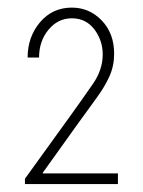

<svg xmlns="http://www.w3.org/2000/svg" viewBox="-20 -916 366 492"><path d="M43.9 -444.3V-458L155.3 -612.3Q194.3 -666.5 218.8 -702.1Q243.2 -737.8 243.2 -776.4Q243.2 -812.5 221.7 -840.8Q200.2 -869.1 164.1 -869.1Q128.4 -869.1 104.2 -839.8Q80.1 -810.5 80.1 -768.6H50.8Q50.8 -821.3 82.5 -858.9Q114.3 -896.5 164.1 -896.5Q209 -896.5 240.7 -863.5Q272.5 -830.6 272.5 -778.3Q272.5 -747.1 260.5 -720.5Q248.5 -693.8 227.8 -665.5Q207 -637.2 180.7 -600.6L89.8 -473.6V-471.7H152.3H282.2V-444.3Z"/></svg>

Font: Reddit Sans Condensed ExtraLight
Style: Regular
Weight: 250
Version: Version 1.014